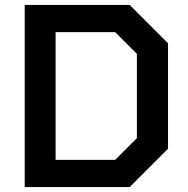

<svg xmlns="http://www.w3.org/2000/svg" viewBox="-20 -757 760 777"><path d="M80 0V-737H505L660 -582V-155L505 0ZM205 -110H446L534 -198V-539L446 -627H205Z"/></svg>

Font: Tomorrow Medium
Style: Regular
Weight: 500
Designer: Tony de Marco, Monica Rizzolli
Foundry: Just in Type
Version: Version 2.002